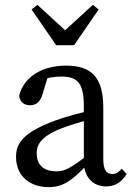

<svg xmlns="http://www.w3.org/2000/svg" viewBox="-20 -757 548 790"><path d="M180 13C241 13 275 -15 335 -75H364L350 -125C268 -64 247 -52 212 -52C166 -52 131 -73 131 -126C131 -155 141 -193 231 -228C261 -240 320 -259 365 -268V-304C315 -295 252 -277 210 -262C76 -213 46 -168 46 -112C46 -29 107 13 180 13ZM416 10C450 10 477 -3 501 -41L481 -63C470 -50 459 -41 442 -41C419 -41 405 -57 405 -102V-314C405 -440 355 -487 252 -487C152 -487 78 -440 59 -364C61 -339 77 -324 104 -324C131 -324 146 -340 155 -369L181 -455L141 -424C178 -439 208 -442 231 -442C297 -442 325 -418 325 -320V-92C325 -30 361 10 416 10ZM134 -737 110 -718 211 -571H285L386 -718L362 -737L206 -594H290L134 -737Z"/></svg>

Font: Source Serif Variable
Style: Regular
Weight: 389
Designer: Frank Grießhammer
Foundry: Adobe Systems Incorporated
Version: Version 3.001;hotconv 1.0.111;makeotfexe 2.5.65597